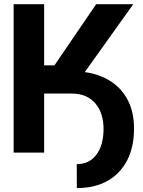

<svg xmlns="http://www.w3.org/2000/svg" viewBox="-20 -748 701 941"><path d="M234 -289.5V-398.6H332.4Q427 -398.9 495.1 -365.2Q563.2 -331.5 599.9 -269Q636.6 -206.4 636.9 -119.3Q637.2 -28.2 603.4 37.5Q569.5 103.2 506.8 138.5Q444.1 173.8 356.6 173.8L356.2 56.4Q416.4 56.6 451.3 11.6Q486.1 -33.4 487.5 -111.7Q488.2 -194.4 446.9 -241.8Q405.6 -289.2 332.4 -289.5ZM46.9 0V-727.5H196.3V-427.9H246.9L451.4 -727.5H633.2L320.3 -289.5H196.3V0Z"/></svg>

Font: Inter Tight
Style: Regular
Weight: 400
Designer: Rasmus Andersson
Foundry: rsms
Version: Version 3.002